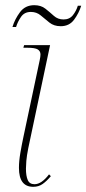

<svg xmlns="http://www.w3.org/2000/svg" viewBox="-20 -710 333 740"><path d="M108 10Q53 10 53 -63Q53 -89 58.5 -121Q64 -153 70 -181L133 -478Q136 -492 136 -500Q136 -513 125.5 -519.5Q115 -526 85 -526H70L73 -536H173L89 -139Q83 -109 81.5 -90Q80 -71 80 -60Q80 -32 87 -16Q94 0 113 0Q140 0 169 -38L176 -31Q160 -12 144.5 -1Q129 10 108 10ZM214 -609Q188 -609 170.5 -623Q153 -637 137 -650.5Q121 -664 99 -664Q74 -664 61 -645Q48 -626 42 -606H28Q37 -636 57 -663Q77 -690 112 -690Q138 -690 155 -676.5Q172 -663 187.5 -649Q203 -635 225 -635Q248 -635 261 -651.5Q274 -668 280 -688H293Q284 -659 265.5 -634Q247 -609 214 -609Z"/></svg>

Font: Noto Serif Display ExtraCondensed Thin
Style: Italic
Weight: 100
Width: 2
Italic angle: -12°
Designer: Monotype Design Team
Foundry: Monotype Imaging Inc.
Version: Version 2.009